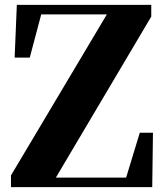

<svg xmlns="http://www.w3.org/2000/svg" viewBox="-20 -767 678 787"><path d="M25 0H604L607 -223H553L497 -39H209L600 -699V-747H49L40 -531H102L149 -708H418L25 -48Z"/></svg>

Font: Source Han Serif KR Heavy
Style: Regular
Weight: 900
Designer: Ryoko NISHIZUKA 西塚涼子 (kana & ideographs); Frank Grießhammer (Latin, Greek & Cyrillic); Wenlong ZHANG 张文龙 (bopomofo); San
Foundry: Adobe
Version: Version 2.001;hotconv 1.1.0;makeotfexe 2.6.0